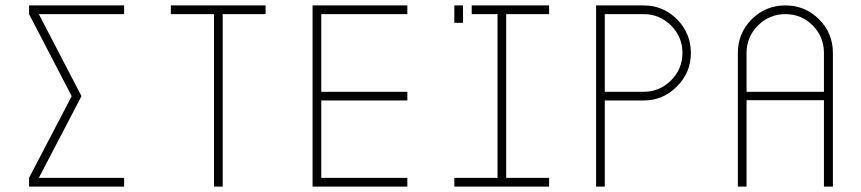

<svg xmlns="http://www.w3.org/2000/svg" viewBox="-20 -687 3172 707"><path d="M437 0H87V-32L244 -333L87 -635V-667H437V-635H123L280 -333L123 -32H437Z M958 -667V-635H800V0H768V-635H609V-667Z M1163 -635V-349H1480V-317H1163V-32H1480V0H1131V-667H1480V-635Z M1844 -635V-32H2002V0H1653V-32H1812V-635H1717V-667H2002V-635ZM1685 -667V-603H1653V-667Z M2350 -667Q2422 -667 2473 -616Q2524 -564 2524 -492Q2524 -420 2473 -369Q2422 -317 2350 -317H2207V0H2175V-667ZM2350 -349Q2409 -349 2451 -391Q2493 -433 2493 -492Q2493 -551 2451 -593Q2409 -635 2350 -635H2207V-349Z M2996 -616Q3047 -565 3047 -492V0H3014V-318H2729V0H2697V-492Q2697 -565 2748 -616Q2799 -667 2872 -667Q2945 -667 2996 -616ZM3014 -492Q3014 -551 2973 -593Q2931 -635 2872 -635Q2813 -635 2771 -593Q2729 -551 2729 -492V-349H3014Z"/></svg>

Font: Zector
Style: Regular
Weight: 400
Designer: GGBot
Version: 0.72